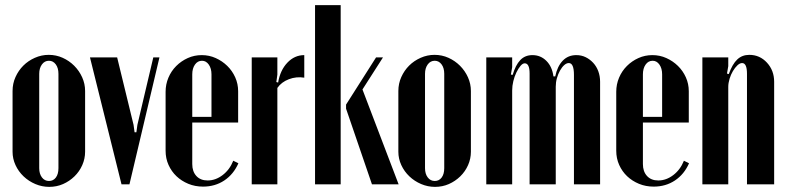

<svg xmlns="http://www.w3.org/2000/svg" viewBox="-20 -719 3069 749"><path d="M170 -505Q199 -505 224.5 -493.5Q250 -482 269.5 -462.5Q289 -443 300.5 -417.5Q312 -392 312 -364V-127Q312 -100 301 -75Q290 -50 270.5 -31Q251 -12 226 -1Q201 10 172 10Q144 10 118 -1Q92 -12 72 -31Q52 -50 40.5 -75Q29 -100 29 -127V-364Q29 -393 40.5 -418.5Q52 -444 71 -463Q90 -482 116 -493.5Q142 -505 170 -505ZM171 -482Q154 -482 143.5 -467.5Q133 -453 133 -431V-63Q133 -41 143.5 -27Q154 -13 171 -13Q188 -13 198 -26.5Q208 -40 208 -63V-431Q208 -454 197.5 -468Q187 -482 171 -482Z M485 0H454L331 -495H437L501 -232L505 -203H512L516 -232L578 -495H602Z M626 -361Q626 -390 637 -416Q648 -442 667.5 -461.5Q687 -481 712.5 -492.5Q738 -504 767 -504Q796 -504 821.5 -492.5Q847 -481 866.5 -462Q886 -443 897.5 -417.5Q909 -392 909 -363V-241H730V-79Q730 -50 746 -32.5Q762 -15 790 -15Q821 -15 848.5 -36Q876 -57 890 -92L910 -82Q891 -39 855 -15Q819 9 772 9Q741 9 714.5 -2Q688 -13 668.5 -31.5Q649 -50 637.5 -75.5Q626 -101 626 -131ZM805 -263V-429Q805 -452 794.5 -467Q784 -482 768 -482Q751 -482 740.5 -467Q730 -452 730 -429V-263Z M1062 -495V-428L1058 -399L1065 -397Q1073 -445 1101 -474.5Q1129 -504 1167 -504V-416Q1136 -421 1107 -410Q1078 -399 1062 -376V0H962V-495Z M1309 0H1209V-699H1309ZM1394 -370 1535 0H1431L1330 -295V-311L1447 -495H1474Z M1675 -505Q1704 -505 1729.5 -493.5Q1755 -482 1774.5 -462.5Q1794 -443 1805.5 -417.5Q1817 -392 1817 -364V-127Q1817 -100 1806 -75Q1795 -50 1775.5 -31Q1756 -12 1731 -1Q1706 10 1677 10Q1649 10 1623 -1Q1597 -12 1577 -31Q1557 -50 1545.5 -75Q1534 -100 1534 -127V-364Q1534 -393 1545.5 -418.5Q1557 -444 1576 -463Q1595 -482 1621 -493.5Q1647 -505 1675 -505ZM1676 -482Q1659 -482 1648.5 -467.5Q1638 -453 1638 -431V-63Q1638 -41 1648.5 -27Q1659 -13 1676 -13Q1693 -13 1703 -26.5Q1713 -40 1713 -63V-431Q1713 -454 1702.5 -468Q1692 -482 1676 -482Z M2146 -421Q2154 -460 2175 -482Q2196 -504 2228 -504Q2248 -504 2264.5 -496Q2281 -488 2294 -474Q2307 -460 2314 -441Q2321 -422 2321 -400V0H2219V-427Q2219 -473 2199 -473Q2190 -473 2181 -465Q2172 -457 2164.5 -443.5Q2157 -430 2152.5 -414Q2148 -398 2148 -381V0H2046V-432Q2046 -472 2027 -472Q2019 -472 2010.5 -462Q2002 -452 1994.5 -436.5Q1987 -421 1982.5 -402.5Q1978 -384 1978 -366V0H1877V-495H1978V-457L1973 -428L1980 -427Q1991 -465 2009.5 -484.5Q2028 -504 2057 -504Q2089 -504 2111.5 -481.5Q2134 -459 2139 -421Z M2384 -361Q2384 -390 2395 -416Q2406 -442 2425.5 -461.5Q2445 -481 2470.5 -492.5Q2496 -504 2525 -504Q2554 -504 2579.5 -492.5Q2605 -481 2624.5 -462Q2644 -443 2655.5 -417.5Q2667 -392 2667 -363V-241H2488V-79Q2488 -50 2504 -32.5Q2520 -15 2548 -15Q2579 -15 2606.5 -36Q2634 -57 2648 -92L2668 -82Q2649 -39 2613 -15Q2577 9 2530 9Q2499 9 2472.5 -2Q2446 -13 2426.5 -31.5Q2407 -50 2395.5 -75.5Q2384 -101 2384 -131ZM2563 -263V-429Q2563 -452 2552.5 -467Q2542 -482 2526 -482Q2509 -482 2498.5 -467Q2488 -452 2488 -429V-263Z M2823 -430Q2837 -469 2856 -487Q2875 -505 2903 -505Q2944 -505 2972 -474.5Q3000 -444 3000 -400V0H2894V-431Q2894 -473 2875 -473Q2866 -473 2856.5 -464Q2847 -455 2839 -441.5Q2831 -428 2826 -411.5Q2821 -395 2821 -380V0H2720V-495H2821V-461L2816 -432Z"/></svg>

Font: Moniqa Extra Bold Narrow Heading
Style: Regular
Weight: 800
Width: 4
Designer: Rajesh Rajput
Foundry: Rajesh Rajput
Version: Version 1.000;December 15, 2022;FontCreator 14.0.0.2794 32-b